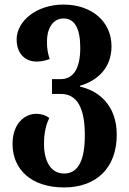

<svg xmlns="http://www.w3.org/2000/svg" viewBox="-20 -569 567 842"><path d="M261 253C403 253 492 167 492 22C492 -111 409 -172 331 -189V-193C410 -216 469 -273 469 -366C469 -475 382 -549 258 -549C141 -549 53 -477 53 -396C53 -333 91 -299 141 -299C159 -299 179 -303 198 -310C189 -337 186 -356 186 -389C186 -438 208 -488 259 -488C308 -488 332 -443 332 -359C332 -261 297 -222 246 -222H208V-157H247C317 -157 352 -98 352 24C352 138 321 192 261 192C203 192 173 138 173 63C173 10 183 -24 196 -52C181 -63 161 -70 140 -70C87 -70 35 -26 35 62C35 173 116 253 261 253Z"/></svg>

Font: Noto Serif Georgian Condensed Bold
Style: Regular
Weight: 700
Width: 3
Designer: Monotype Design Team, Akaki Razmadze
Foundry: Google LLC
Version: Version 2.003